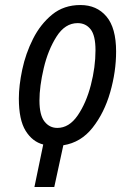

<svg xmlns="http://www.w3.org/2000/svg" viewBox="-20 -744 482 764"><path d="M196 0 232 -166Q302 -177 348.5 -236Q395 -295 418.5 -377Q442 -459 442 -539Q442 -633 403.5 -678.5Q365 -724 300 -724Q234 -724 187.5 -686Q141 -648 111.5 -589.5Q82 -531 68.5 -467Q55 -403 55 -352Q55 -267 82 -223.5Q109 -180 152 -169L117 0ZM137 -344Q137 -400 154 -472.5Q171 -545 205 -598.5Q239 -652 289 -652Q321 -652 340.5 -627.5Q360 -603 360 -544Q360 -477 341.5 -405.5Q323 -334 289 -284.5Q255 -235 208 -235Q177 -235 157 -260.5Q137 -286 137 -344Z"/></svg>

Font: Noto Sans Display Condensed
Style: Italic
Weight: 400
Width: 3
Designer: Monotype Design team
Foundry: Monotype Imaging Inc.
Version: 1.000